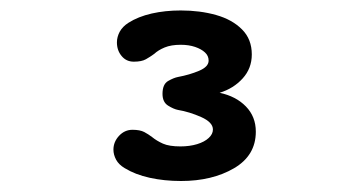

<svg xmlns="http://www.w3.org/2000/svg" viewBox="-20 -642 659 358"><path d="M191.5 -363Q191.5 -377.5 202 -388.8Q212.5 -400 227 -400Q241 -400 249 -395.8Q257 -391.5 263.5 -386.5Q272 -379.5 283.8 -374.2Q295.5 -369 316.5 -369Q333.5 -369 347.5 -373.2Q361.5 -377.5 369.2 -384.8Q377 -392 377 -400.5Q377 -414 355 -423.8Q333 -433.5 312 -437Q304 -438.5 293.5 -445Q283 -451.5 283 -467Q283 -485 293.5 -491Q304 -497 312 -498.5Q333.5 -502.5 351.2 -510Q369 -517.5 369 -529Q369 -538 362.2 -544.2Q355.5 -550.5 343.8 -554.5Q332 -558.5 317 -558.5Q299 -558.5 287 -553.5Q275 -548.5 267.5 -541.5Q260 -536 252 -531.5Q244 -527 229.5 -527Q215.5 -527 206.8 -537.5Q198 -548 198 -563Q198 -573 203.2 -582.8Q208.5 -592.5 219.5 -599.5Q237.5 -611 262.8 -616.8Q288 -622.5 317 -622.5Q353 -622.5 383 -614Q413 -605.5 431.2 -587.2Q449.5 -569 449.5 -540.5Q449.5 -514.5 432.5 -495.8Q415.5 -477 389.5 -469Q420 -462.5 438.5 -443.5Q457 -424.5 457 -396.5Q457 -352 416.2 -328.2Q375.5 -304.5 317.5 -304.5Q286.5 -304.5 259.2 -310.5Q232 -316.5 212.5 -328.5Q201.5 -335 196.5 -344.2Q191.5 -353.5 191.5 -363Z"/></svg>

Font: Sono ExtraLight Monospace
Style: Bold
Weight: 700
Version: Version 2.112